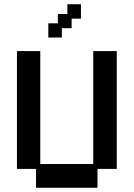

<svg xmlns="http://www.w3.org/2000/svg" viewBox="-20 -874 632 906"><path d="M150 12V-77H60V-633H170V-100H420V-633H531V-77H440V12ZM208 -697V-764H253V-808H298V-854H362V-786H318V-741H272V-697Z"/></svg>

Font: Pixelify Sans Medium
Style: Regular
Weight: 500
Designer: Stefie Justprince
Foundry: Typecalism Foundryline
Version: Version 1.000;February 13, 2025;FontCreator 15.0.0.3015 64-b